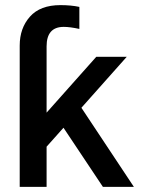

<svg xmlns="http://www.w3.org/2000/svg" viewBox="-20 -730 560 750"><path d="M57 -552Q57 -620 97 -665Q137 -710 216 -710Q258 -710 290 -703V-617Q253 -625 229 -625Q162 -625 162 -549V-290L356 -508H475L298 -309L503 0H382L228 -231L162 -157V0H57Z"/></svg>

Font: LT Superior Semi-bold
Style: Regular
Weight: 600
Designer: Daniel Lyons
Foundry: LyonsType
Version: Version 1.0